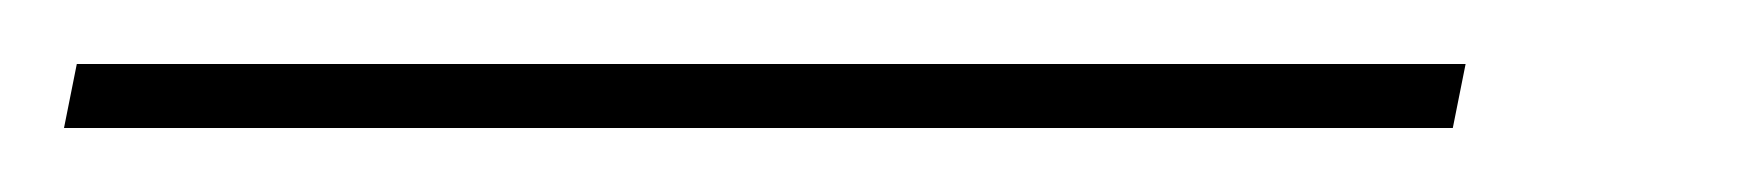

<svg xmlns="http://www.w3.org/2000/svg" viewBox="-106 78 551 60"><path d="M-86 118H348L352 98H-82Z"/></svg>

Font: Noto Serif Display SemiCondensed
Style: Italic
Weight: 400
Width: 4
Italic angle: -12°
Designer: Monotype Design Team
Foundry: Monotype Imaging Inc.
Version: Version 2.009